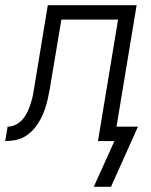

<svg xmlns="http://www.w3.org/2000/svg" viewBox="-59 -540 579 735"><path d="M366 175H300L379 0H316L393 -465H176L139 -244Q136 -224 132.5 -204Q129 -184 124.5 -164Q120 -144 113.5 -124Q107 -104 97 -85Q87 -66 73 -49Q59 -32 40.5 -20Q22 -8 1.5 -4Q-19 0 -39 0L-30 -55Q-19 -55 -7.5 -59Q4 -63 14 -70.5Q24 -78 31.5 -88Q39 -98 44.5 -108.5Q50 -119 54 -130.5Q58 -142 61.5 -153.5Q65 -165 67 -176Q69 -187 71 -199L124 -520H464L387 -55H469Z"/></svg>

Font: Iosevka Curly Light
Style: Italic
Weight: 300
Italic angle: -9°
Monospace: yes
Designer: Belleve Invis
Foundry: Belleve Invis
Version: Version 22.1.2; ttfautohint (v1.8.4)